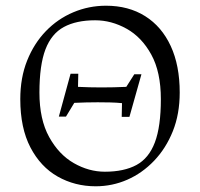

<svg xmlns="http://www.w3.org/2000/svg" viewBox="-20 -642 700 672"><path d="M315 10Q242 10 182 -24Q122 -58 86.5 -126Q51 -194 51 -295Q51 -370 75 -430Q99 -490 140.5 -533Q182 -576 236.5 -599Q291 -622 351 -622Q430 -622 488 -585.5Q546 -549 577.5 -481Q609 -413 609 -318Q609 -243 585 -183Q561 -123 519.5 -79.5Q478 -36 425.5 -13Q373 10 315 10ZM406 -233 407 -281Q387 -283 365 -283.5Q343 -284 322 -284Q303 -284 281.5 -283.5Q260 -283 240 -282L211 -234H186L227 -384H254L253 -338Q273 -337 294 -336.5Q315 -336 335 -336Q356 -336 378.5 -336.5Q401 -337 422 -338L450 -382H475L433 -233ZM347 -41Q414 -41 457.5 -64.5Q501 -88 522 -143.5Q543 -199 543 -295Q543 -390 509.5 -451Q476 -512 423 -541.5Q370 -571 313 -571Q247 -571 203.5 -547.5Q160 -524 139 -469Q118 -414 118 -318Q118 -224 152 -162.5Q186 -101 238.5 -71Q291 -41 347 -41Z"/></svg>

Font: Ancizar Serif Light
Style: Regular
Weight: 300
Designer: Cesar Puertas, Viviana Monsalve, Julian Moncada, Julian Prieto, Jose Castro, Felipe Aragon, Mariel Hernandez, Sara Alarc
Version: Version 8.100